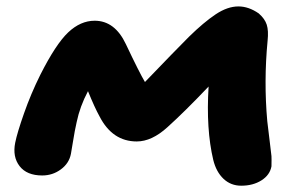

<svg xmlns="http://www.w3.org/2000/svg" viewBox="-20 -572 942 604"><path d="M112.8 -20Q64.5 -20 41.7 -49.3Q19 -78.6 27.8 -123Q34.2 -154.8 55.7 -215.8Q77.1 -276.9 106.9 -336.9Q155.8 -433.6 194.6 -470.2Q233.4 -506.8 277.8 -506.8Q341.3 -506.8 376 -433.1Q418.5 -343.3 436 -314Q529.8 -411.6 574.2 -456.1Q621.1 -502 658.4 -526.9Q695.8 -551.8 730 -551.8Q762.2 -551.8 793.9 -529.8Q813 -513.2 819.1 -494.4Q825.2 -475.6 821.8 -443.8Q809.6 -316.4 820.8 -190.9Q823.7 -164.1 828.6 -126.2Q833.5 -88.4 834 -80.8Q834.5 -73.2 834 -48.8Q829.1 -21.5 802.5 -4.6Q775.9 12.2 738.8 12.2Q706.1 12.2 683.1 -9.5Q660.2 -31.2 650.9 -68.8Q627.9 -165.5 636.2 -299.8Q562 -221.7 506.8 -171.9Q457.5 -127 410.2 -127Q333.5 -127 293 -206.1Q277.8 -233.4 256.8 -285.2Q231.4 -237.3 221.2 -188Q215.3 -162.6 209.5 -126Q203.6 -89.4 203.1 -87.9Q197.3 -58.1 171.4 -39.1Q145.5 -20 112.8 -20Z"/></svg>

Font: Shantell Sans Irregular
Style: Italic
Weight: 800
Italic angle: -11.31°
Designer: Stephen Nixon, Anya Danilova, Shantell Martin
Foundry: Arrow Type
Version: Version 1.006;[9816181b4]